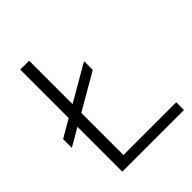

<svg xmlns="http://www.w3.org/2000/svg" viewBox="-200 -829 947 947"><g transform="rotate(-45 273.5 -356.0)"><path d="M163 -54H531V0H101V-313L8 -259V-320L101 -374V-712H163V-409L353 -519V-458L163 -348Z"/></g></svg>

Font: Muli Light
Style: Regular
Weight: 300
Designer: Vernon Adams
Foundry: Vernon Adams
Version: Version 2.100